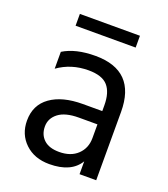

<svg xmlns="http://www.w3.org/2000/svg" viewBox="-126 -759 748 856"><g transform="rotate(20 247.5 -331.0)"><path d="M229 -59Q284 -59 316 -89.5Q348 -120 348 -168V-233H260Q196 -233 163.5 -208Q131 -183 131 -144.5Q131 -106 156 -82.5Q181 -59 229 -59ZM349 -58Q310 7 206 7Q135 7 91 -35Q47 -77 47 -142Q47 -216 103 -256Q159 -296 256 -296H348V-323Q348 -384 321 -415Q294 -446 229 -446Q147 -446 84 -401V-481Q142 -517 236 -517Q428 -517 428 -321V3H349ZM391 -613H106V-669H391Z"/></g></svg>

Font: Hind Siliguri Fixed
Style: Regular
Weight: 400
Designer: Jyotish Sonowal
Foundry: Indian Type Foundry
Version: Version 1.001;October 28, 2021;FontCreator 12.0.0.2565 64-bi